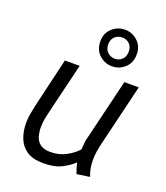

<svg xmlns="http://www.w3.org/2000/svg" viewBox="-142 -868 845 977"><g transform="rotate(20 280.0 -379.5)"><path d="M207 11Q150 11 117 -11Q84 -33 69.5 -70.5Q55 -108 55 -152Q55 -178 59.5 -202.5Q64 -227 69 -250L132 -518H212L153 -273Q149 -254 141 -222Q133 -190 133 -156Q133 -131 140 -107.5Q147 -84 166 -69.5Q185 -55 221 -55Q268 -55 306 -75.5Q344 -96 366 -122Q367 -138 368.5 -156Q370 -174 376 -194L454 -518H532L452 -185Q446 -160 442.5 -138Q439 -116 439 -92Q439 -72 442 -51.5Q445 -31 455 -5L385 5Q381 -7 376.5 -20Q372 -33 368 -52Q346 -30 307 -9.5Q268 11 207 11ZM367 -572Q327 -572 297.5 -599Q268 -626 268 -672Q268 -716 297.5 -743Q327 -770 367 -770Q406 -770 435.5 -743Q465 -716 465 -672Q465 -626 435.5 -599Q406 -572 367 -572ZM367 -613Q390 -613 406 -628.5Q422 -644 422 -672Q422 -698 406 -713Q390 -728 367 -728Q344 -728 327.5 -713Q311 -698 311 -672Q311 -644 327.5 -628.5Q344 -613 367 -613Z"/></g></svg>

Font: Ubuntu Sans Mono
Style: Italic
Weight: 400
Italic angle: -13.5°
Monospace: yes
Designer: Dalton Maag Ltd
Foundry: Dalton Maag Ltd
Version: Version 1.006